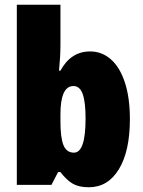

<svg xmlns="http://www.w3.org/2000/svg" viewBox="-20 -780 602 810"><path d="M235 -589Q235 -544 229 -482H235Q279 -563 360 -563Q410 -563 448 -529.5Q486 -496 507 -431.5Q528 -367 528 -278Q528 -142 481.5 -66Q435 10 355 10Q313 10 287 -5Q261 -20 235 -54H225L197 0H51V-760H235ZM235 -298V-268Q235 -198 248 -167Q261 -136 292 -136Q341 -136 341 -280Q341 -349 329 -383Q317 -417 290 -417Q235 -417 235 -298Z"/></svg>

Font: Noto Sans Display Black Narrow
Style: Regular
Weight: 900
Width: 4
Designer: Monotype Design team
Foundry: Monotype Imaging Inc.
Version: Version 1.000